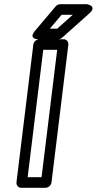

<svg xmlns="http://www.w3.org/2000/svg" viewBox="-20 -865 459 910"><path d="M111 -25 185 -629H251L177 -25ZM58 0C57 11 65 25 80 25H196C207 25 222 15 224 0L304 -654C305 -665 297 -679 282 -679H166C155 -679 140 -669 138 -654ZM325 -795 251 -729H216L272 -795ZM404 -802C443 -837 392 -845 392 -845H266C259 -845 250 -842 244 -835L146 -719C112 -679 161 -679 161 -679H255C261 -679 269 -681 274 -686Z"/></svg>

Font: Falling Sky
Style: OuObl
Weight: 400
Designer: Paul D. Hunt
Foundry: Adobe Systems Incorporated
Version: Version 1.02